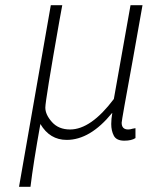

<svg xmlns="http://www.w3.org/2000/svg" viewBox="-20 -530 612 737"><path d="M97 187H53L175 -510H219L208 -450Q154 -144 154 -117Q154 -90 179.5 -61.5Q205 -33 249 -33Q329 -33 417 -150L481 -510H527L490 -302Q447 -68 447 -59Q447 -33 472 -33Q480 -33 489 -36L500 -38V0Q485 10 457 10Q427 10 417 -9Q407 -28 407 -54Q407 -74 411 -96H410Q326 7 236 7Q171 7 135 -54Q108 96 97 187Z"/></svg>

Font: LXGW 975 Gothic SC 200W
Style: Regular
Weight: 200
Version: Version 2.01;February 25, 2021